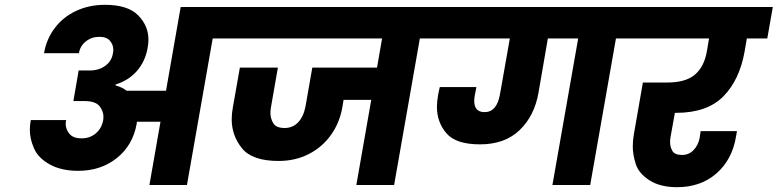

<svg xmlns="http://www.w3.org/2000/svg" viewBox="-20 -769 3232 798"><path d="M986 -740 963 -609H864L757 0H601L647 -263H549L548 -254Q532 -165 465.5 -112Q399 -59 305 -59Q235 -59 187 -85.5Q139 -112 121.5 -152Q104 -192 104 -229Q104 -249 108 -270H255Q253 -262 253 -254Q253 -232 268.5 -213Q284 -194 319 -194Q354 -194 378.5 -215Q403 -236 409 -270Q410 -277 410 -283Q410 -308 393 -328.5Q376 -349 330 -349H285L307 -476H352Q391 -476 417.5 -495.5Q444 -515 449 -546Q451 -555 451 -562Q451 -583 437 -599.5Q423 -616 393 -616Q361 -616 337 -597Q313 -578 308 -548H163Q173 -607 208 -653Q243 -699 297 -724Q351 -749 416 -749Q511 -749 554 -705.5Q597 -662 597 -604Q597 -587 593 -567Q583 -513 549 -474Q515 -435 461 -418L460 -414Q489 -406 506 -392H670L731 -740Z M1823 -609H1725L1618 0H1461L1523 -354H1408L1403 -324Q1392 -259 1355.5 -208Q1319 -157 1263 -128.5Q1207 -100 1138 -100Q1028 -100 985.5 -153Q943 -206 943 -273Q943 -297 948 -324L977 -488H1135L1107 -328Q1104 -313 1104 -300Q1104 -276 1116 -256.5Q1128 -237 1163 -237Q1197 -237 1219.5 -261Q1242 -285 1250 -328L1278 -488H1547L1568 -609H929L952 -740H1846Z M2661 -740 2638 -609H2540L2433 0H2276L2383 -609H2257L2218 -383Q2201 -287 2139.5 -228Q2078 -169 1975 -169Q1875 -169 1835.5 -215Q1796 -261 1796 -325Q1796 -348 1801 -375Q1805 -397 1808 -407H1960L1954 -376Q1951 -362 1951 -350Q1951 -303 1994 -303Q2045 -303 2058 -377L2099 -609H1789L1812 -740Z M2785 -300 2767 -200Q2765 -188 2765 -178Q2765 -159 2774.5 -142Q2784 -125 2815 -125Q2843 -125 2862.5 -145Q2882 -165 2888 -196L2892 -224H3043L3039 -201Q3023 -105 2957.5 -48Q2892 9 2794 9Q2724 9 2679.5 -19.5Q2635 -48 2622.5 -87Q2610 -126 2610 -160Q2610 -183 2614 -208L2652 -426H2753Q2830 -426 2868.5 -459Q2907 -492 2918 -556L2927 -609H2604L2627 -740H3192L3169 -609H3084L3075 -556Q3054 -437 2986.5 -368.5Q2919 -300 2790 -300Z"/></svg>

Font: Fz Poppins
Style: Bold Italic
Weight: 700
Italic angle: -10°
Designer: Ninad Kale (Devanagari), Jonny Pinhorn (Latin)
Foundry: Indian Type Foundry
Version: Vit hóa bi Vntype.Com & FontZin.Com